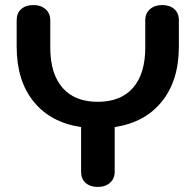

<svg xmlns="http://www.w3.org/2000/svg" viewBox="-20 -730 774 760"><path d="M688 -650V-545Q688 -412 621 -328.5Q554 -245 434 -227V-50Q434 -23 415.5 -6.5Q397 10 367 10Q337 10 319 -6Q301 -22 301 -50V-227Q180 -245 113 -328Q46 -411 46 -545V-650Q46 -678 64 -694Q82 -710 112 -710Q142 -710 160.5 -693.5Q179 -677 179 -650V-542Q179 -438 227.5 -382.5Q276 -327 367 -327Q458 -327 506.5 -382.5Q555 -438 555 -542V-650Q555 -677 573.5 -693.5Q592 -710 622 -710Q652 -710 670 -694Q688 -678 688 -650Z"/></svg>

Font: Kodchasan
Style: Bold
Weight: 700
Designer: Katatrad Aksorn Co.,Ltd.
Foundry: Cadson Demak Co.,Ltd.
Version: Version 1.000; ttfautohint (v1.6)